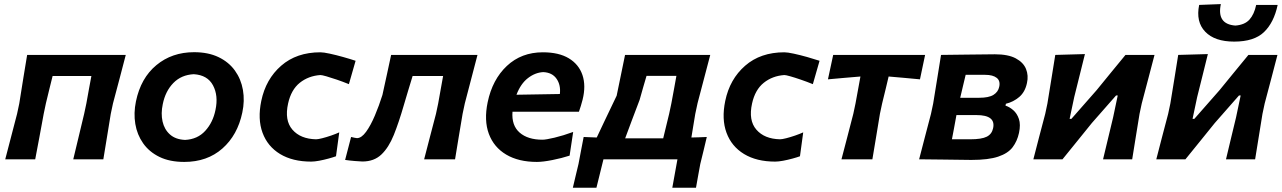

<svg xmlns="http://www.w3.org/2000/svg" viewBox="-20 -760 6118 916"><path d="M5 0Q19 -53.5 32.2 -104.5Q45.5 -155.5 61.5 -217L72 -266.5Q83.5 -339.5 92 -391.8Q100.5 -444 109.5 -498H580Q566 -444 552.2 -391.5Q538.5 -339 519 -266.5L508.5 -217Q498.5 -155 490.2 -104.8Q482 -54.5 473 0H329.5Q342.5 -53.5 354.5 -104.2Q366.5 -155 381.5 -217L392 -266.5Q399 -306 404.8 -337.5Q410.5 -369 416 -397.5H231Q224 -369 216.2 -337.8Q208.5 -306.5 199 -267L188.5 -217Q177 -155 167.8 -104.8Q158.5 -54.5 148 0Z M859 12.5Q789.5 12.5 740.5 -11.5Q691.5 -35.5 662.8 -76.5Q634 -117.5 625.5 -169Q617 -220.5 628.5 -276Q651.5 -387.5 726 -449.2Q800.5 -511 906 -511Q973.5 -511 1022.5 -487.5Q1071.5 -464 1100.8 -423.2Q1130 -382.5 1139 -330.8Q1148 -279 1136 -223Q1113.5 -115.5 1041 -51.5Q968.5 12.5 859 12.5ZM863 -92.5Q922.5 -95.5 959.2 -135.8Q996 -176 1008 -235.5Q1022.5 -303.5 996.2 -352.8Q970 -402 904.5 -406Q845 -403 807 -364Q769 -325 756.5 -263Q747 -218.5 755.5 -180.5Q764 -142.5 790.8 -118.5Q817.5 -94.5 863 -92.5Z M1464.5 11Q1376 11 1316.2 -25.2Q1256.5 -61.5 1232.5 -126.8Q1208.5 -192 1226.5 -278.5Q1248 -382.5 1321.5 -446.5Q1395 -510.5 1508.5 -510.5Q1523.5 -510.5 1553.5 -504Q1583.5 -497.5 1617.2 -488Q1651 -478.5 1676.5 -470L1644.5 -358.5Q1615 -370.5 1586.5 -380.2Q1558 -390 1536.8 -396Q1515.5 -402 1508.5 -402Q1451.5 -398 1410.2 -365Q1369 -332 1354.5 -266.5Q1336.5 -186 1375 -141.5Q1413.5 -97 1488 -95.5Q1497.5 -95.5 1517.2 -100.5Q1537 -105.5 1559.5 -113.2Q1582 -121 1598.5 -128.5L1583 -14.5Q1569.5 -9.5 1547.5 -3.5Q1525.5 2.5 1503 6.8Q1480.5 11 1464.5 11Z M1709 10.5Q1700 10.5 1673.2 8.2Q1646.5 6 1626.5 3L1655 -106.5Q1663 -104.5 1671.5 -102.8Q1680 -101 1683 -101Q1704.5 -101 1726.5 -131.2Q1748.5 -161.5 1768.5 -208.8Q1788.5 -256 1804.5 -307Q1815.5 -357 1826 -405.2Q1836.5 -453.5 1846 -498H2258Q2244 -444 2230.2 -391.5Q2216.5 -339 2197.5 -266.5L2187 -217Q2176.5 -155 2168.2 -104.8Q2160 -54.5 2151 0H2003.5Q2017.5 -53.5 2030.5 -104.2Q2043.5 -155 2060 -217L2070.5 -266.5Q2077.5 -306 2083.2 -337.5Q2089 -369 2094 -397.5H1948.5Q1937.5 -362 1926.8 -326.2Q1916 -290.5 1906.5 -258Q1883 -176.5 1858.8 -116.2Q1834.5 -56 1799.5 -22.8Q1764.5 10.5 1709 10.5Z M2541.5 12.5Q2454 12.5 2395 -22.5Q2336 -57.5 2312.2 -121.5Q2288.5 -185.5 2306.5 -272Q2329 -380.5 2398.2 -445.5Q2467.5 -510.5 2570 -510.5Q2646 -510.5 2693.8 -481.8Q2741.5 -453 2758.8 -402Q2776 -351 2759.5 -284.5Q2751.5 -253.5 2742 -227H2425Q2420 -161.5 2459 -127.5Q2498 -93.5 2568 -93.5Q2584.5 -93.5 2625.5 -103.2Q2666.5 -113 2714.5 -130.5L2697.5 -17.5Q2660.5 -5.5 2615.5 3.5Q2570.5 12.5 2541.5 12.5ZM2572 -416Q2533 -414 2498.5 -387.2Q2464 -360.5 2444 -308L2651 -311.5Q2656 -354.5 2635.2 -384.2Q2614.5 -414 2572 -416Z M2713 135.5Q2719.5 107 2726.5 78.2Q2733.5 49.5 2740 22Q2746 -10 2752.2 -42.8Q2758.5 -75.5 2764.5 -106.5Q2780 -106 2795.8 -105.2Q2811.5 -104.5 2827 -104Q2839 -129.5 2862.2 -178.5Q2885.5 -227.5 2922 -303.5Q2933.5 -360 2943.2 -406.5Q2953 -453 2962 -498H3368.5Q3354 -443.5 3340.5 -391.5Q3327 -339.5 3308 -268L3297 -216.5Q3291.5 -183.5 3287 -156.2Q3282.5 -129 3278.5 -104Q3297 -104.5 3315.5 -105Q3334 -105.5 3352 -106.5Q3345 -75.5 3336.8 -42.5Q3328.5 -9.5 3321 22Q3315.5 51 3310.5 79.2Q3305.5 107.5 3300.5 135.5H3187.5L3212 0H2859L2825.5 135.5ZM3031.5 -283.5Q3014.5 -239 2995.5 -188.5Q2976.5 -138 2962.5 -100H3144Q3156 -150 3172.5 -217.5L3183 -267Q3190 -305.5 3196 -337.2Q3202 -369 3207 -398H3064.5Q3056.5 -371.5 3048.5 -343.5Q3040.5 -315.5 3031.5 -283.5Z M3678 11Q3589.5 11 3529.8 -25.2Q3470 -61.5 3446 -126.8Q3422 -192 3440 -278.5Q3461.5 -382.5 3535 -446.5Q3608.5 -510.5 3722 -510.5Q3737 -510.5 3767 -504Q3797 -497.5 3830.8 -488Q3864.5 -478.5 3890 -470L3858 -358.5Q3828.5 -370.5 3800 -380.2Q3771.5 -390 3750.2 -396Q3729 -402 3722 -402Q3665 -398 3623.8 -365Q3582.5 -332 3568 -266.5Q3550 -186 3588.5 -141.5Q3627 -97 3701.5 -95.5Q3711 -95.5 3730.8 -100.5Q3750.5 -105.5 3773 -113.2Q3795.5 -121 3812 -128.5L3796.5 -14.5Q3783 -9.5 3761 -3.5Q3739 2.5 3716.5 6.8Q3694 11 3678 11Z M3994.5 0Q4009 -54.5 4022 -105Q4035 -155.5 4051 -217L4061.5 -266.5Q4068.5 -304.5 4074.2 -335.8Q4080 -367 4085 -395Q4047.5 -392 4008.2 -388.5Q3969 -385 3930 -381.5L3955 -498H4393.5L4369 -381.5Q4331.5 -385 4293.8 -388.5Q4256 -392 4219.5 -395Q4213 -367 4205.5 -336Q4198 -305 4188.5 -266.5L4178 -217Q4168 -155.5 4159.5 -104.8Q4151 -54 4142 0Z M4365 0Q4379.5 -55 4392.2 -104.8Q4405 -154.5 4421.5 -216.5L4432 -266Q4443.5 -337 4452.2 -390.5Q4461 -444 4469.5 -498Q4521 -498.5 4590.5 -499.5Q4660 -500.5 4726.5 -501Q4790 -501 4826.2 -481.5Q4862.5 -462 4875 -430.8Q4887.5 -399.5 4879.5 -364Q4870.5 -321 4842.5 -297.2Q4814.5 -273.5 4779 -265L4777 -256Q4796 -250 4814 -234.5Q4832 -219 4841 -192.5Q4850 -166 4841.5 -126Q4833 -86.5 4811 -57.5Q4789 -28.5 4742.5 -12.8Q4696 3 4614 3Q4538.5 2 4475.2 1.2Q4412 0.5 4365 0ZM4587 -403Q4579.5 -371.5 4573.2 -345.2Q4567 -319 4561 -293.5H4651Q4697.5 -293.5 4719.8 -307.5Q4742 -321.5 4747 -345.5Q4753.5 -374 4735.2 -388.5Q4717 -403 4680 -403ZM4521.5 -95.5H4609Q4663 -95.5 4687.5 -107.8Q4712 -120 4718 -148.5Q4731.5 -211 4638.5 -211H4543Q4536.5 -175.5 4531.5 -148.2Q4526.5 -121 4521.5 -95.5Z M4910 0Q4924 -54.5 4937 -104.5Q4950 -154.5 4966.5 -216.5L4977 -266Q4988.5 -337.5 4997.2 -390.5Q5006 -443.5 5014.5 -498L5156 -502Q5143.5 -452.5 5132.2 -406.2Q5121 -360 5105 -297L5083 -193H5091.5L5211.5 -329.5Q5244.5 -370 5279.5 -412.8Q5314.5 -455.5 5349.5 -498H5488Q5474 -443.5 5460.2 -391.8Q5446.5 -340 5427 -266L5416.5 -216.5Q5406.5 -155 5398.2 -104Q5390 -53 5381.5 0H5242.5Q5254.5 -51 5265.8 -97.2Q5277 -143.5 5290.5 -200L5312.5 -304.5H5304.5L5189 -173Q5154.5 -130 5119.5 -87Q5084.5 -44 5049 0Z M5496.5 0Q5510.5 -54.5 5523.5 -104.5Q5536.5 -154.5 5553 -216.5L5563.5 -266Q5575 -337.5 5583.8 -390.5Q5592.5 -443.5 5601 -498L5742.5 -502Q5730 -452.5 5718.8 -406.2Q5707.5 -360 5691.5 -297L5669.5 -193H5678L5798 -329.5Q5831 -370 5866 -412.8Q5901 -455.5 5936 -498H6074.5Q6060.5 -443.5 6046.8 -391.8Q6033 -340 6013.5 -266L6003 -216.5Q5993 -155 5984.8 -104Q5976.5 -53 5968 0H5829Q5841 -51 5852.2 -97.2Q5863.5 -143.5 5877 -200L5899 -304.5H5891L5775.5 -173Q5741 -130 5706 -87Q5671 -44 5635.5 0ZM5868 -561.5Q5775 -561.5 5729.8 -608.8Q5684.5 -656 5701 -736.5L5804.5 -740.5Q5784 -644.5 5874 -638Q5918.5 -641.5 5941 -666.5Q5963.5 -691.5 5973 -736.5H6075.5Q6057.5 -652 6010.2 -606.8Q5963 -561.5 5868 -561.5Z"/></svg>

Font: Commissioner Loud SemiBold
Style: Italic
Weight: 600
Italic angle: -12°
Designer: Kostas Bartsokas
Foundry: Kostas Bartsokas
Version: Version 1.000; ttfautohint (v1.8.3)